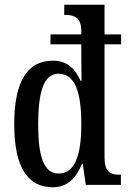

<svg xmlns="http://www.w3.org/2000/svg" viewBox="-20 -780 544 810"><path d="M203 10C264 10 301 -28 326 -89H329L342 0H490V-43H483C445 -43 421 -55 421 -115V-593H491V-635H421V-760H251V-717H257C293 -717 323 -706 323 -649V-635H193V-593H323V-543C323 -512 324 -448 324 -439H320C297 -490 264 -524 203 -524C97 -524 40 -439 40 -256C40 -74 97 10 203 10ZM227 -48C165 -48 141 -119 141 -255C141 -393 165 -469 226 -469C299 -469 323 -386 323 -256C323 -132 299 -48 227 -48Z"/></svg>

Font: Noto Serif Armenian ExtraCondensed Medium
Style: Regular
Weight: 500
Width: 2
Designer: Monotype Design Team
Foundry: Monotype Imaging Inc.
Version: Version 2.008